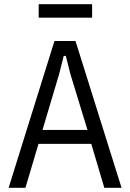

<svg xmlns="http://www.w3.org/2000/svg" viewBox="-20 -893 619 913"><path d="M476 0 414 -209H163L101 0H21L239 -698H339L558 0ZM315 -540 293 -627H283L261 -540L182 -275H396ZM164 -873H418V-809H164Z"/></svg>

Font: IBM Plex Sans Cond
Style: Regular
Weight: 400
Width: 3
Designer: Mike Abbink, Paul van der Laan, Pieter van Rosmalen
Foundry: Bold Monday
Version: Version 1.3